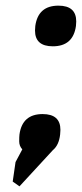

<svg xmlns="http://www.w3.org/2000/svg" viewBox="-20 -532 290 680"><path d="M187 -512Q250 -512 250 -456Q250 -449 249 -440Q239 -368 167 -368Q104 -368 104 -424Q104 -431 105 -440Q115 -512 187 -512ZM59 -3Q48 -15 48 -31.5Q48 -48 49 -56Q59 -128 131 -128Q194 -128 194 -72Q194 -65 193 -56Q189 -18 167 0L49 128L25 111L35 42Z"/></svg>

Font: Chau Philomene One
Style: Italic
Weight: 400
Designer: Vicente Lamonaca
Foundry: TipoType
Version: Version 1.002